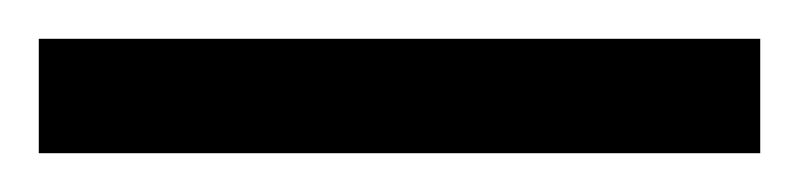

<svg xmlns="http://www.w3.org/2000/svg" viewBox="-22 70 412 99"><path d="M-2 149H370V90H-2Z"/></svg>

Font: Kathrein 67 Medium Condensed
Style: Regular
Weight: 500
Width: 3
Designer: Lazydogs Typefoundry, based on Open Sans by Ascender Corporation
Foundry: Lazydogs Typefoundry
Version: Version 1.003;PS 001.003;hotconv 1.0.88;makeotf.lib2.5.64775